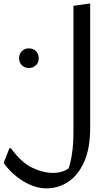

<svg xmlns="http://www.w3.org/2000/svg" viewBox="-56 -780 612 1056"><path d="M4 35Q60 113 120.5 142Q181 171 236 171Q267 171 293.5 161Q320 151 356 122L308 178Q320 156 329 121.5Q338 87 343 43.5Q348 0 348 -48V-748L432 -760H440V-80Q440 37 406.5 111Q373 185 318.5 220.5Q264 256 200 256Q167 256 134.5 245.5Q102 235 71 216Q40 197 12.5 171.5Q-15 146 -36 116L-4 35ZM103 -406Q80 -406 64.5 -421Q49 -436 49 -460Q49 -484 64.5 -499Q80 -514 103 -514Q126 -514 141.5 -499Q157 -484 157 -460Q157 -436 141.5 -421Q126 -406 103 -406Z"/></svg>

Font: Kufam
Style: Italic
Weight: 400
Italic angle: -11°
Designer: Artur Schmal
Foundry: Original Type
Version: Version 1.301; ttfautohint (v1.8.3)